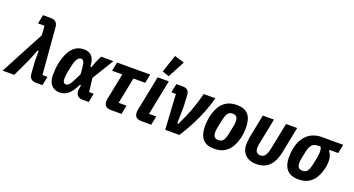

<svg xmlns="http://www.w3.org/2000/svg" viewBox="-98 -1480 3978 2155"><g transform="rotate(20 1890.5 -402.0)"><path d="M230 -524 221 -634H144L165 -740H263Q299 -740 319.5 -720Q340 -700 343 -665L389 -106H449L428 0H347Q311 0 290 -20.5Q269 -41 267 -75L256 -223L257 -345H243L195 -223L91 0H-48Z M1001 -106 980 0H903Q861 0 841 -28Q821 -56 827 -96L835 -147H821Q800 -103 779 -72.5Q758 -42 735 -23.5Q712 -5 687 3.5Q662 12 633 12Q599 12 568 -4Q537 -20 518 -55.5Q499 -91 499 -149Q499 -185 502 -219.5Q505 -254 511 -284Q528 -367 557.5 -423.5Q587 -480 630 -508.5Q673 -537 730 -537Q769 -537 798 -522Q827 -507 843.5 -472Q860 -437 862 -378H876L901 -447L937 -525H1084L927 -268L947 -106ZM670 -97Q683 -97 695 -104.5Q707 -112 720 -130.5Q733 -149 749 -182L789 -262L781 -343Q777 -392 765 -410Q753 -428 735 -428Q712 -428 692 -401.5Q672 -375 658 -307L643 -235Q639 -213 636.5 -193Q634 -173 634 -155Q634 -124 644 -110.5Q654 -97 670 -97Z M1372 0H1247Q1204 0 1183.5 -19Q1163 -38 1163 -77Q1163 -86 1164.5 -97Q1166 -108 1169 -121L1229 -419H1107L1128 -525H1524L1503 -419H1362L1299 -106H1393Z M1748 -106 1727 0H1610Q1567 0 1546.5 -19Q1526 -38 1526 -77Q1526 -86 1527.5 -97Q1529 -108 1532 -121L1613 -525H1746L1662 -106ZM1832 -781 1725 -579 1644 -606 1714 -816Z M2063 0H1894L1869 -419H1815L1836 -525H1913Q1951 -525 1971 -506.5Q1991 -488 1993 -450L2000 -315L1996 -115H2010Q2063 -220 2099.5 -319.5Q2136 -419 2163 -525H2302Q2281 -443 2247 -355.5Q2213 -268 2167 -178.5Q2121 -89 2063 0Z M2482 12Q2409 12 2369 -16Q2329 -44 2314 -91.5Q2299 -139 2299 -197Q2299 -220 2301.5 -246Q2304 -272 2308 -295Q2323 -370 2353.5 -424Q2384 -478 2433.5 -507.5Q2483 -537 2555 -537Q2629 -537 2668.5 -509Q2708 -481 2723 -434Q2738 -387 2738 -328Q2738 -306 2736 -279.5Q2734 -253 2729 -230Q2715 -156 2684 -101.5Q2653 -47 2603.5 -17.5Q2554 12 2482 12ZM2493 -95Q2532 -95 2551.5 -122.5Q2571 -150 2584 -219L2602 -309Q2604 -320 2605.5 -332Q2607 -344 2607 -357Q2607 -382 2600.5 -398Q2594 -414 2580.5 -422Q2567 -430 2544 -430Q2505 -430 2486 -402.5Q2467 -375 2453 -306L2435 -216Q2433 -205 2431.5 -193Q2430 -181 2430 -168Q2430 -143 2436.5 -127Q2443 -111 2457 -103Q2471 -95 2493 -95Z M3002 -525 2943 -230Q2939 -212 2936.5 -195.5Q2934 -179 2934 -164Q2934 -130 2950 -112.5Q2966 -95 2994 -95Q3015 -95 3031.5 -104.5Q3048 -114 3061 -140Q3074 -166 3084 -215L3146 -525H3279L3217 -215Q3201 -136 3170 -86Q3139 -36 3093 -12Q3047 12 2984 12Q2928 12 2888 -9Q2848 -30 2826.5 -68Q2805 -106 2805 -156Q2805 -179 2807.5 -202Q2810 -225 2814 -249L2869 -525Z M3808 -419H3707L3704 -403Q3721 -385 3730 -358.5Q3739 -332 3739 -296Q3739 -280 3737.5 -258.5Q3736 -237 3732 -220Q3716 -148 3685.5 -96Q3655 -44 3606.5 -16Q3558 12 3489 12Q3420 12 3379.5 -13.5Q3339 -39 3321.5 -84Q3304 -129 3304 -187Q3304 -218 3307 -246Q3310 -274 3315 -299Q3331 -372 3366.5 -422.5Q3402 -473 3455 -499Q3508 -525 3575 -525H3829ZM3597 -419H3562Q3519 -419 3494.5 -391.5Q3470 -364 3456 -296L3440 -216Q3438 -205 3436.5 -193Q3435 -181 3435 -168Q3435 -143 3441.5 -127Q3448 -111 3462 -103Q3476 -95 3498 -95Q3537 -95 3556.5 -122.5Q3576 -150 3589 -219L3604 -294Q3607 -308 3609 -327.5Q3611 -347 3611 -365Q3611 -379 3608 -393Q3605 -407 3597 -419Z"/></g></svg>

Font: IBM Plex Sans Condensed
Style: Bold Italic
Weight: 700
Width: 3
Italic angle: -11.31°
Designer: Mike Abbink, Paul van der Laan, Pieter van Rosmalen
Foundry: Bold Monday
Version: Version 3.201